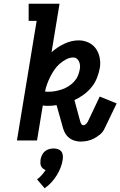

<svg xmlns="http://www.w3.org/2000/svg" viewBox="-20 -755 647 1032"><path d="M413 6Q395 6 377.5 0Q360 -6 347 -18Q334 -30 326.5 -46Q319 -62 315 -80L284 -190Q272 -188 260.5 -187Q249 -186 237 -186Q230 -186 223 -186.5Q216 -187 210 -188L179 0H71L177 -643H134V-735H300L257 -474Q288 -502 326 -520Q364 -538 403 -538Q431 -538 455.5 -526.5Q480 -515 495 -494Q510 -473 515.5 -446Q521 -419 517 -392Q512 -364 501.5 -337Q491 -310 472.5 -287Q454 -264 430 -246.5Q406 -229 380 -217L411 -103Q413 -96 417 -89Q421 -82 428 -82Q436 -82 442 -88Q448 -94 452 -101L516 -236L607 -199L542 -64Q534 -46 518.5 -33Q503 -20 486 -11Q469 -2 450.5 2Q432 6 413 6ZM243 -262Q261 -262 279 -265.5Q297 -269 314.5 -275Q332 -281 348.5 -291.5Q365 -302 378 -316Q391 -330 398.5 -347.5Q406 -365 409 -383Q411 -393 410 -404Q409 -415 405 -424Q401 -433 393 -439.5Q385 -446 374 -446Q354 -446 334.5 -435.5Q315 -425 299 -410.5Q283 -396 271 -378Q259 -360 249.5 -341Q240 -322 233 -302.5Q226 -283 222 -263Q227 -262 232.5 -262Q238 -262 243 -262ZM220 257 179 209Q193 199 204.5 186Q216 173 225 159Q217 156 210.5 150.5Q204 145 200.5 137Q197 129 197 120.5Q197 112 198 103Q200 91 205.5 79Q211 67 221 58.5Q231 50 243.5 46.5Q256 43 268 43Q280 43 291 46.5Q302 50 309 58.5Q316 67 317.5 79Q319 91 317 103Q314 125 305.5 146.5Q297 168 284.5 188Q272 208 256 225.5Q240 243 220 257Z"/></svg>

Font: Iosevka Slab Semibold Extended
Style: Italic
Weight: 600
Width: 7
Italic angle: -9°
Monospace: yes
Designer: Belleve Invis
Foundry: Belleve Invis
Version: Version 11.1.0; ttfautohint (v1.8.3)